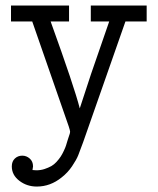

<svg xmlns="http://www.w3.org/2000/svg" viewBox="-20 -478 573 698"><path d="M20 -399.9V-458H231V-399.9H164.1Q250 -162.1 270 -84L311 -209L377 -399.9H310.1V-458H513.2V-399.9H436L282.2 39.1Q271 69.8 264.4 86.4Q257.8 103 241.9 126.5Q226.1 149.9 204.1 167Q163.1 200.2 113.8 200.2Q77.6 200.2 50.3 179.2Q22.9 158.2 22.9 127Q22.9 108.9 33.9 98.4Q44.9 87.9 61 87.9Q76.2 87.9 88.1 98.4Q100.1 108.9 100.1 127Q100.1 129.9 98.1 140.1Q100.1 140.1 105 140.6Q109.9 141.1 111.8 141.1Q127.9 141.1 141.8 136.5Q155.8 131.8 166.3 126Q176.8 120.1 185.8 110.1Q194.8 100.1 200.4 91.6Q206.1 83 211.9 70.6Q217.8 58.1 220 51Q222.2 43.9 225.6 32.5Q229 21 230 19Q234.9 5.9 234.9 1Q234.9 -2.9 230 -18.1L97.2 -399.9Z"/></svg>

Font: CMU Concrete
Style: Roman
Weight: 500
Version: Version 0.7.0